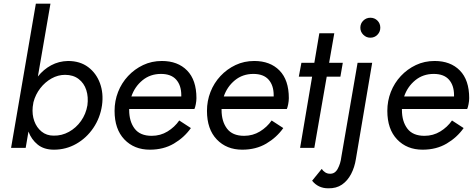

<svg xmlns="http://www.w3.org/2000/svg" viewBox="-20 -800 2569 1039"><path d="M532 -230Q522 -162 485 -107.5Q448 -53 392.5 -21.5Q337 10 272 10Q218 10 184 -17.5Q150 -45 134 -88L119 0H40L174 -780H253L185 -386Q215 -424 256.5 -446.5Q298 -469 348 -470Q413 -470 457 -437Q501 -404 521 -349.5Q541 -295 532 -230ZM453 -230Q459 -275 447 -312.5Q435 -350 405.5 -372.5Q376 -395 332 -395Q294 -395 259 -375.5Q224 -356 198 -322.5Q172 -289 161 -247L157 -221Q153 -180 165.5 -145Q178 -110 205 -88Q232 -66 270 -66Q314 -65 353 -86.5Q392 -108 418.5 -145.5Q445 -183 453 -230Z M791 10Q706 10 653 -45.5Q600 -101 600 -200Q600 -254 619 -302.5Q638 -351 673 -388.5Q708 -426 754.5 -448Q801 -470 856 -470Q942 -470 992.5 -418.5Q1043 -367 1043 -269Q1043 -254 1039.5 -236Q1036 -218 1032 -210H679Q679 -208 679 -205Q679 -143 708.5 -104Q738 -65 801 -65Q848 -65 886.5 -88.5Q925 -112 950 -148L1013 -107Q977 -56 921 -23Q865 10 791 10ZM851 -400Q793 -400 751 -365.5Q709 -331 691 -278H961Q961 -281 961 -285Q961 -338 933.5 -369Q906 -400 851 -400Z M1291 10Q1206 10 1153 -45.5Q1100 -101 1100 -200Q1100 -254 1119 -302.5Q1138 -351 1173 -388.5Q1208 -426 1254.5 -448Q1301 -470 1356 -470Q1442 -470 1492.5 -418.5Q1543 -367 1543 -269Q1543 -254 1539.5 -236Q1536 -218 1532 -210H1179Q1179 -208 1179 -205Q1179 -143 1208.5 -104Q1238 -65 1301 -65Q1348 -65 1386.5 -88.5Q1425 -112 1450 -148L1513 -107Q1477 -56 1421 -23Q1365 10 1291 10ZM1351 -400Q1293 -400 1251 -365.5Q1209 -331 1191 -278H1461Q1461 -281 1461 -285Q1461 -338 1433.5 -369Q1406 -400 1351 -400Z M1611 -460H1681L1708 -620H1789L1761 -460H1835L1822 -385H1748L1681 0H1604L1669 -385H1597Z M1930 -650Q1930 -673 1946 -688.5Q1962 -704 1984 -704Q2007 -704 2022.5 -688.5Q2038 -673 2038 -650Q2038 -628 2022.5 -612Q2007 -596 1984 -596Q1962 -596 1946 -612Q1930 -628 1930 -650ZM1721 114Q1728 125 1739.5 132.5Q1751 140 1764 140Q1792 142 1807.5 113.5Q1823 85 1827 50L1915 -460H1994L1906 60Q1899 105 1880 141.5Q1861 178 1830.5 199Q1800 220 1756 219Q1702 219 1669 178Z M2267 10Q2182 10 2129 -45.5Q2076 -101 2076 -200Q2076 -254 2095 -302.5Q2114 -351 2149 -388.5Q2184 -426 2230.5 -448Q2277 -470 2332 -470Q2418 -470 2468.5 -418.5Q2519 -367 2519 -269Q2519 -254 2515.5 -236Q2512 -218 2508 -210H2155Q2155 -208 2155 -205Q2155 -143 2184.5 -104Q2214 -65 2277 -65Q2324 -65 2362.5 -88.5Q2401 -112 2426 -148L2489 -107Q2453 -56 2397 -23Q2341 10 2267 10ZM2327 -400Q2269 -400 2227 -365.5Q2185 -331 2167 -278H2437Q2437 -281 2437 -285Q2437 -338 2409.5 -369Q2382 -400 2327 -400Z"/></svg>

Font: Jost*
Style: Italic
Weight: 400
Italic angle: -10°
Version: Version 3.7